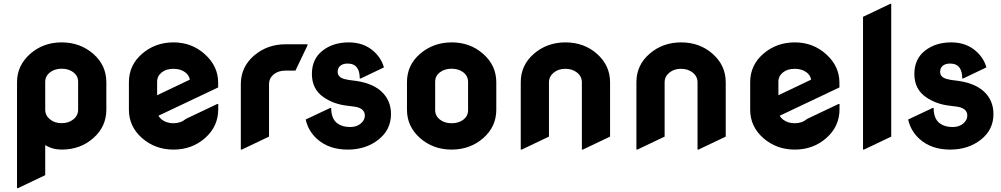

<svg xmlns="http://www.w3.org/2000/svg" viewBox="-20 -767 5198 997"><path d="M214.8 -342.8V-197.8Q214.8 -167.5 239.3 -147.5Q263.7 -127.4 300 -127.4Q336.4 -127.4 361.1 -147.2Q385.7 -167 385.7 -198.2V-342.8Q385.7 -372.1 361.8 -391.1Q336.9 -410.2 300.5 -410.2Q264.2 -410.2 239.7 -391.4Q215.3 -372.6 214.8 -342.8ZM73.2 210H68.4V-340.3Q68.4 -426.8 136.7 -487.3Q204.6 -546.9 300 -546.9Q395.5 -546.9 463.9 -487.8Q532.2 -428.2 532.2 -340.3V-197.3Q532.2 -109.4 464.4 -49.8Q397 9.8 300.3 9.8Q252.4 9.8 214.8 -13.7V142.6Z M717.8 -49.8Q649.4 -109.9 649.4 -196.8V-340.3Q649.4 -428.7 717.8 -487.8Q786.1 -546.9 881.1 -546.9Q976.1 -546.9 1044.4 -484.9Q1112.8 -422.9 1112.8 -337.9V-313L802.7 -166Q809.1 -154.3 820.8 -145.5Q845.7 -127 881.3 -127Q918.5 -127 945.8 -149.9L1108.4 -227.1H1113.3V-200.2Q1113.3 -110.4 1044.9 -50.3Q976.6 9.8 881.3 9.8Q786.1 9.8 717.8 -49.8ZM795.9 -272.5 965.8 -353.5Q961.9 -376 942.4 -391.1Q918 -409.7 880.9 -409.7Q842.8 -409.7 819.8 -391.1Q795.9 -372.1 795.9 -342.8Z M1235.4 9.8H1230.5V-330.6Q1230.5 -418.9 1298.8 -478Q1367.7 -537.1 1462.4 -537.1H1577.1V-532.2L1514.2 -400.4H1462.4Q1424.8 -400.4 1400.9 -380.4Q1377 -360.4 1377 -329.6V-57.6Z M1785.6 9.8Q1688 9.8 1627 -44.9Q1580.6 -86.4 1567.4 -146.5L1694.8 -206.5H1699.7Q1699.7 -149.9 1732.4 -126Q1757.8 -107.4 1798.3 -107.4Q1833.5 -107.4 1855 -127Q1874.5 -144 1874.5 -167Q1874.5 -194.8 1845.2 -207Q1830.6 -213.4 1785.6 -217.8Q1713.9 -225.1 1659.7 -262.7Q1599.6 -304.2 1599.6 -382.8Q1599.6 -460.4 1654.5 -503.7Q1709.5 -546.9 1791 -546.9Q1870.1 -546.9 1921.9 -499.5Q1960.4 -464.4 1973.6 -417L1853 -359.4H1848.1Q1848.1 -395 1835 -414.1Q1819.3 -437 1785.2 -437Q1761.7 -437 1747.6 -425.8Q1733.4 -414.6 1733.4 -394Q1733.4 -365.7 1769.5 -356.4Q1788.1 -351.6 1808.1 -349.6Q1907.2 -339.4 1958.5 -293.9Q2010.3 -247.6 2010.3 -174.8Q2010.3 -93.3 1945.3 -42Q1879.9 9.8 1785.6 9.8Z M2386.7 -146Q2410.6 -165 2410.6 -194.3V-342.8Q2410.2 -372.6 2385.7 -391.4Q2361.3 -410.2 2325 -410.2Q2288.6 -410.2 2263.7 -391.1Q2239.7 -372.1 2239.7 -342.8V-194.3Q2240.2 -164.6 2264.6 -145.8Q2289.1 -127 2325.4 -127Q2361.8 -127 2386.7 -146ZM2161.6 -49.8Q2093.3 -109.9 2093.3 -196.8V-340.3Q2093.3 -429.2 2161.6 -487.8Q2230.5 -546.9 2325.7 -546.9Q2421.4 -546.9 2488.8 -487.3Q2557.1 -427.2 2557.1 -340.3V-196.8Q2557.1 -108.9 2488.8 -49.3Q2420.4 9.8 2325 9.8Q2229.5 9.8 2161.6 -49.8Z M2689 9.8H2684.1V-340.3Q2684.1 -428.7 2752.4 -487.8Q2820.8 -546.9 2916 -546.9Q3012.7 -546.9 3080.1 -487.3Q3147.9 -427.2 3147.9 -339.8V-57.6L3006.3 9.8H3001.5V-338.9Q3001.5 -370.1 2976.8 -389.9Q2952.1 -409.7 2915.8 -409.7Q2879.4 -409.7 2855 -389.6Q2830.6 -369.6 2830.6 -339.4V-57.6Z M3289.6 9.8H3284.7V-340.3Q3284.7 -428.7 3353 -487.8Q3421.4 -546.9 3516.6 -546.9Q3613.3 -546.9 3680.7 -487.3Q3748.5 -427.2 3748.5 -339.8V-57.6L3606.9 9.8H3602.1V-338.9Q3602.1 -370.1 3577.4 -389.9Q3552.7 -409.7 3516.4 -409.7Q3480 -409.7 3455.6 -389.6Q3431.2 -369.6 3431.2 -339.4V-57.6Z M3943.8 -49.8Q3875.5 -109.9 3875.5 -196.8V-340.3Q3875.5 -428.7 3943.8 -487.8Q4012.2 -546.9 4107.2 -546.9Q4202.1 -546.9 4270.5 -484.9Q4338.9 -422.9 4338.9 -337.9V-313L4028.8 -166Q4035.2 -154.3 4046.9 -145.5Q4071.8 -127 4107.4 -127Q4144.5 -127 4171.9 -149.9L4334.5 -227.1H4339.4V-200.2Q4339.4 -110.4 4271 -50.3Q4202.6 9.8 4107.4 9.8Q4012.2 9.8 3943.8 -49.8ZM4022 -272.5 4191.9 -353.5Q4188 -376 4168.5 -391.1Q4144 -409.7 4106.9 -409.7Q4068.8 -409.7 4045.9 -391.1Q4022 -372.1 4022 -342.8Z M4466.3 9.8H4461.4V-679.7L4603 -747.1H4607.9V-57.6Z M4914.1 9.8Q4816.4 9.8 4755.4 -44.9Q4709 -86.4 4695.8 -146.5L4823.2 -206.5H4828.1Q4828.1 -149.9 4860.8 -126Q4886.2 -107.4 4926.8 -107.4Q4961.9 -107.4 4983.4 -127Q5002.9 -144 5002.9 -167Q5002.9 -194.8 4973.6 -207Q4959 -213.4 4914.1 -217.8Q4842.3 -225.1 4788.1 -262.7Q4728 -304.2 4728 -382.8Q4728 -460.4 4783 -503.7Q4837.9 -546.9 4919.4 -546.9Q4998.5 -546.9 5050.3 -499.5Q5088.9 -464.4 5102.1 -417L4981.4 -359.4H4976.6Q4976.6 -395 4963.4 -414.1Q4947.8 -437 4913.6 -437Q4890.1 -437 4876 -425.8Q4861.8 -414.6 4861.8 -394Q4861.8 -365.7 4897.9 -356.4Q4916.5 -351.6 4936.5 -349.6Q5035.6 -339.4 5086.9 -293.9Q5138.7 -247.6 5138.7 -174.8Q5138.7 -93.3 5073.7 -42Q5008.3 9.8 4914.1 9.8Z"/></svg>

Font: Nova Round
Style: Bold
Weight: 700
Designer: Wojciech Kalinowski "wmk69" (wmk69@o2.pl)
Foundry: Wojciech Kalinowski "wmk69" (wmk69@o2.pl)
Version: Version 3.1.0; 2021-05-23